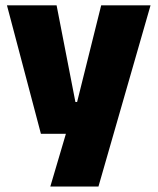

<svg xmlns="http://www.w3.org/2000/svg" viewBox="-20 -512 578 704"><path d="M256.5 -138H347.5L252.5 -97L351 -492.5H532L341 172H164.5L241 -87L325 -21.5H130L5.5 -492.5H187.5Z"/></svg>

Font: Anek Devanagari Medium ExtraBold
Style: Regular
Weight: 800
Version: Version 1.003